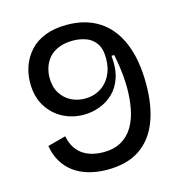

<svg xmlns="http://www.w3.org/2000/svg" viewBox="-103 -769 841 879"><g transform="rotate(-15 317.5 -329.5)"><path d="M300 15Q252 15 212 3.5Q172 -8 142 -30Q112 -52 92.5 -84.5Q73 -117 66 -160L152 -183Q159 -148 174.5 -125.5Q190 -103 210.5 -90.5Q231 -78 254.5 -72.5Q278 -67 302 -67Q353 -67 388 -87Q423 -107 444 -142.5Q465 -178 474 -224.5Q483 -271 483 -323Q483 -352 480.5 -379.5Q478 -407 474 -433.5Q470 -460 465 -484H452Q458 -424 444 -381Q430 -338 401.5 -310.5Q373 -283 336 -269.5Q299 -256 261 -256Q207 -256 161.5 -280Q116 -304 88 -349.5Q60 -395 60 -460Q60 -502 74 -540.5Q88 -579 116 -609.5Q144 -640 187.5 -657Q231 -674 291 -674Q379 -674 442 -633.5Q505 -593 538.5 -513.5Q572 -434 572 -318Q572 -216 543 -141Q514 -66 454 -25.5Q394 15 300 15ZM285 -326Q326 -326 357.5 -345Q389 -364 407 -398.5Q425 -433 425 -479Q425 -526 406.5 -551.5Q388 -577 359 -587Q330 -597 299 -597Q259 -597 230.5 -585Q202 -573 185 -553.5Q168 -534 160 -509.5Q152 -485 152 -460Q152 -416 171 -386Q190 -356 220 -341Q250 -326 285 -326Z"/></g></svg>

Font: Bricolage Grotesque 96pt ExtraBold
Style: Regular
Weight: 400
Version: Version 1.001;gftools[0.9.33.dev8+g029e19f]